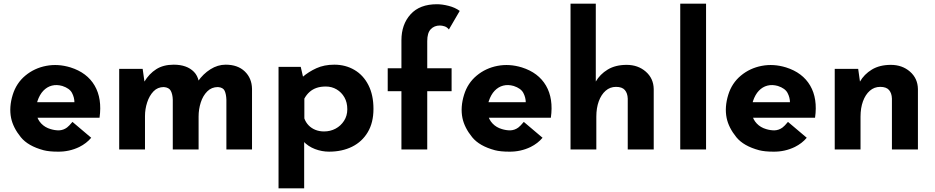

<svg xmlns="http://www.w3.org/2000/svg" viewBox="-20 -809 5059 1039"><path d="M215.8 3.9Q131.8 -18.6 92.8 -66.4Q50.8 -118.2 40 -170.9Q28.3 -229.5 48.8 -295.9Q68.4 -359.4 117.2 -399.9Q166 -440.4 230 -452.6Q293.9 -464.8 361.3 -444.3Q451.2 -416 492.2 -345.7Q533.2 -275.4 518.6 -171.9H162.1L155.3 -255.9H415L382.8 -253.9Q382.8 -281.2 369.6 -306.2Q356.4 -331.1 317.4 -343.8Q287.1 -352.5 260.7 -345.7Q234.4 -338.9 214.4 -317.9Q194.3 -296.9 182.6 -261.7Q170.9 -222.7 176.8 -192.4Q182.6 -162.1 203.1 -140.6Q223.6 -119.1 253.9 -110.4Q276.4 -103.5 298.8 -103.5Q323.2 -104.5 342.8 -119.1Q353.5 -127 372.1 -149.4L473.6 -63.5Q448.2 -33.2 409.2 -13.7Q354.5 12.7 293 11.7Q246.1 11.7 215.8 3.9Z M752 -436.5 762.7 -360.4 760.7 -366.2Q787.1 -410.2 825.7 -434.6Q864.3 -459 919.9 -459Q956.1 -459 983.4 -449.2Q1010.7 -439.5 1029.8 -419.9Q1048.8 -400.4 1055.7 -369.1L1050.8 -368.2Q1079.1 -409.2 1118.7 -434.1Q1158.2 -459 1201.2 -459Q1266.6 -459 1304.7 -422.4Q1342.8 -385.7 1343.8 -328.1V0H1205.1V-269.5Q1204.1 -298.8 1195.8 -317.4Q1187.5 -335.9 1159.2 -337.9Q1125 -337.9 1101.6 -314.5Q1078.1 -291 1066.4 -254.4Q1054.7 -217.8 1054.7 -178.7V0H915V-269.5Q914.1 -298.8 904.3 -317.4Q894.5 -335.9 866.2 -337.9Q833 -337.9 810.5 -314.5Q788.1 -291 776.4 -254.9Q764.6 -218.8 764.6 -180.7V0H625V-436.5Z M1760.7 11.7Q1721.7 11.7 1684.6 -2.4Q1647.5 -16.6 1622.1 -43.9L1626 -85V210H1487.3V-447.3H1607.4L1627 -362.3L1616.2 -391.6Q1650.4 -420.9 1692.4 -439.9Q1734.4 -459 1789.1 -459Q1849.6 -459 1897.9 -430.7Q1946.3 -402.3 1973.6 -348.6Q2001 -294.9 2001 -219.7Q2001 -145.5 1970.2 -93.8Q1939.5 -42 1885.3 -15.1Q1831.1 11.7 1760.7 11.7ZM1733.4 -97.7Q1767.6 -97.7 1795.9 -112.8Q1824.2 -127.9 1841.8 -155.3Q1859.4 -182.6 1859.4 -217.8Q1859.4 -254.9 1843.8 -282.2Q1828.1 -309.6 1801.8 -325.2Q1775.4 -340.8 1743.2 -340.8Q1714.8 -340.8 1693.4 -333.5Q1671.9 -326.2 1655.3 -311.5Q1638.7 -296.9 1627 -275.4V-168Q1634.8 -146.5 1649.9 -130.9Q1665 -115.2 1686.5 -106.4Q1708 -97.7 1733.4 -97.7Z M2152.3 0V-315.4H2078.1V-439.5H2152.3V-590.8Q2152.3 -676.8 2201.7 -731.4Q2251 -786.1 2344.7 -786.1Q2373 -786.1 2407.7 -777.3Q2442.4 -768.6 2467.8 -750L2409.2 -649.4Q2399.4 -662.1 2385.7 -666.5Q2372.1 -670.9 2360.4 -670.9Q2330.1 -670.9 2311 -650.9Q2292 -630.9 2292 -586.9V-439.5H2423.8V-315.4H2292V0Z M2658.2 3.9Q2574.2 -18.6 2535.2 -66.4Q2493.2 -118.2 2482.4 -170.9Q2470.7 -229.5 2491.2 -295.9Q2510.7 -359.4 2559.6 -399.9Q2608.4 -440.4 2672.4 -452.6Q2736.3 -464.8 2803.7 -444.3Q2893.6 -416 2934.6 -345.7Q2975.6 -275.4 2960.9 -171.9H2604.5L2597.7 -255.9H2857.4L2825.2 -253.9Q2825.2 -281.2 2812 -306.2Q2798.8 -331.1 2759.8 -343.8Q2729.5 -352.5 2703.1 -345.7Q2676.8 -338.9 2656.7 -317.9Q2636.7 -296.9 2625 -261.7Q2613.3 -222.7 2619.1 -192.4Q2625 -162.1 2645.5 -140.6Q2666 -119.1 2696.3 -110.4Q2718.8 -103.5 2741.2 -103.5Q2765.6 -104.5 2785.2 -119.1Q2795.9 -127 2814.5 -149.4L2916 -63.5Q2890.6 -33.2 2851.6 -13.7Q2796.9 12.7 2735.4 11.7Q2688.5 11.7 2658.2 3.9Z M3067.4 0V-789.1H3204.1V-348.6L3203.1 -366.2Q3226.6 -407.2 3268.6 -432.6Q3310.5 -458 3371.1 -458Q3432.6 -458 3474.6 -421.4Q3516.6 -384.8 3517.6 -327.1V0H3377V-275.4Q3376 -304.7 3361.3 -321.8Q3346.7 -338.9 3313.5 -338.9Q3281.2 -338.9 3257.3 -317.9Q3233.4 -296.9 3220.2 -260.7Q3207 -224.6 3207 -177.7V0Z M3661.1 -789.1H3800.8V0H3661.1Z M4087.9 3.9Q4003.9 -18.6 3964.8 -66.4Q3922.9 -118.2 3912.1 -170.9Q3900.4 -229.5 3920.9 -295.9Q3940.4 -359.4 3989.3 -399.9Q4038.1 -440.4 4102.1 -452.6Q4166 -464.8 4233.4 -444.3Q4323.2 -416 4364.3 -345.7Q4405.3 -275.4 4390.6 -171.9H4034.2L4027.3 -255.9H4287.1L4254.9 -253.9Q4254.9 -281.2 4241.7 -306.2Q4228.5 -331.1 4189.5 -343.8Q4159.2 -352.5 4132.8 -345.7Q4106.4 -338.9 4086.4 -317.9Q4066.4 -296.9 4054.7 -261.7Q4043 -222.7 4048.8 -192.4Q4054.7 -162.1 4075.2 -140.6Q4095.7 -119.1 4126 -110.4Q4148.4 -103.5 4170.9 -103.5Q4195.3 -104.5 4214.8 -119.1Q4225.6 -127 4244.1 -149.4L4345.7 -63.5Q4320.3 -33.2 4281.2 -13.7Q4226.6 12.7 4165 11.7Q4118.2 11.7 4087.9 3.9Z M4624 -436.5 4634.8 -359.4 4632.8 -366.2Q4656.2 -407.2 4698.2 -432.6Q4740.2 -458 4800.8 -458Q4862.3 -458 4904.3 -421.4Q4946.3 -384.8 4947.3 -327.1V0H4806.6V-275.4Q4805.7 -304.7 4791 -321.8Q4776.4 -338.9 4743.2 -338.9Q4710.9 -338.9 4687 -317.9Q4663.1 -296.9 4649.9 -260.7Q4636.7 -224.6 4636.7 -177.7V0H4497.1V-436.5Z"/></svg>

Font: Josefin Sans CFJ
Style: Bold
Weight: 700
Designer: Santiago Orozco
Foundry: Typemade
Version: Version 2.001